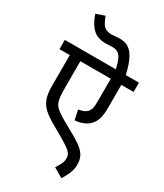

<svg xmlns="http://www.w3.org/2000/svg" viewBox="-259 -993 1087 1274"><g transform="rotate(30 284.0 -356.0)"><path d="M568 -551H474V-380Q474 -329 466.5 -299Q459 -269 441 -246Q424 -224 393.5 -209.5Q363 -195 323 -192L307 -266Q329 -270 344.5 -275.5Q360 -281 370 -292Q382 -304 387.5 -321.5Q393 -339 393 -380V-551H160V-353Q160 -307 163 -278Q166 -249 176 -230Q186 -211 206 -195.5Q226 -180 260 -160L370 -98Q412 -74 437.5 -52Q463 -30 474.5 -5.5Q486 19 486 53Q486 93 469.5 128.5Q453 164 439 184L367 142Q380 122 391.5 99.5Q403 77 403 55Q403 36 395 21.5Q387 7 363 -10.5Q339 -28 290 -56L203 -106Q164 -129 136.5 -153.5Q109 -178 95 -212Q87 -231 83 -256Q79 -281 79 -316V-551H0V-622H568ZM393 -615Q382 -663 370 -690Q358 -717 341 -728Q324 -739 299 -739Q286 -739 273 -738Q260 -737 247 -737Q212 -737 183.5 -748Q155 -759 131.5 -788.5Q108 -818 88 -873L154 -896Q165 -867 176.5 -847Q188 -827 205.5 -817.5Q223 -808 251 -808Q265 -808 281 -810Q297 -812 315 -812Q343 -812 365.5 -802.5Q388 -793 406.5 -771Q425 -749 440.5 -711Q456 -673 469 -615Z"/></g></svg>

Font: Noto Sans Devanagari
Style: Regular
Weight: 400
Designer: Jelle Bosma - Monotype Design Team
Foundry: Monotype Imaging Inc.
Version: Version 2.003